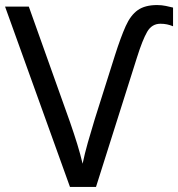

<svg xmlns="http://www.w3.org/2000/svg" viewBox="-20 -740 705 760"><path d="M615 -646Q581 -646 562.5 -614Q544 -582 522 -512L360 0H257L0 -714H94L257 -257Q274 -208 286 -169Q298 -130 307 -92Q315 -131 327.5 -175Q340 -219 355 -268L435 -521Q458 -593 477.5 -636.5Q497 -680 525.5 -700Q554 -720 602 -720Q620 -720 636.5 -716.5Q653 -713 665 -710V-636Q653 -641 641 -643.5Q629 -646 615 -646Z"/></svg>

Font: Noto IKEA Arabic
Style: Regular
Weight: 400
Designer: Monotype Design Team
Foundry: Monotype Imaging Inc.
Version: Version 1.200